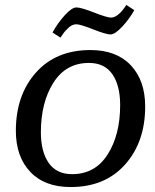

<svg xmlns="http://www.w3.org/2000/svg" viewBox="-20 -743 626 775"><path d="M566 -313Q566 -170 485 -79Q404 12 265 12Q160 12 102 -49.5Q44 -111 44 -215Q44 -359 125 -450Q206 -541 345 -541Q450 -541 508 -479.5Q566 -418 566 -313ZM145 -209Q145 -131 176.5 -85.5Q208 -40 271 -40Q364 -40 414.5 -119.5Q465 -199 465 -319Q465 -398 433.5 -443.5Q402 -489 339 -489Q246 -489 195.5 -409Q145 -329 145 -209ZM233 -604 224 -591 192 -612Q213 -650 241.5 -681.5Q270 -713 288.5 -713Q307 -713 359.5 -692.5Q412 -672 428 -672Q453 -672 481 -710L490 -723L522 -702Q502 -666 473 -635Q444 -604 426 -604Q408 -604 356 -624.5Q304 -645 288 -645Q272 -645 257 -631.5Q242 -618 233 -604Z"/></svg>

Font: Andada SC
Style: Italic
Weight: 400
Italic angle: -8.29999°
Designer: Carolina Giovagnoli
Foundry: Carolina Giovagnoli
Version: Version 1.003